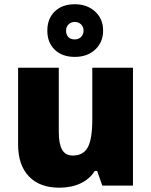

<svg xmlns="http://www.w3.org/2000/svg" viewBox="-20 -871 710 901"><path d="M460 0 436 -68.8H424.8Q400.9 -30.8 358.2 -10.5Q315.4 9.8 257.8 9.8Q166.5 9.8 115.7 -43.2Q64.9 -96.2 64.9 -192.9V-553.2H255.9V-251Q255.9 -196.8 271.2 -168.9Q286.6 -141.1 321.8 -141.1Q371.1 -141.1 392.1 -179.9Q413.1 -218.8 413.1 -311V-553.2H604V0ZM463.9 -728Q463.9 -672.9 426.8 -638.4Q389.6 -604 331.1 -604Q272 -604 237.1 -637.5Q202.1 -670.9 202.1 -727.1Q202.1 -783.7 237.1 -817.4Q272 -851.1 331.1 -851.1Q388.7 -851.1 426.3 -816.9Q463.9 -782.7 463.9 -728ZM372.1 -727.1Q372.1 -745.6 360.1 -756.8Q348.1 -768.1 331.1 -768.1Q314 -768.1 302 -756.8Q290 -745.6 290 -727.1Q290 -709 300.3 -697.5Q310.5 -686 331.1 -686Q348.1 -686 360.1 -697.5Q372.1 -709 372.1 -727.1Z"/></svg>

Font: OpenSansExtrabold
Style: Regular
Weight: 800
Foundry: Ascender Corporation
Version: Version 1.10